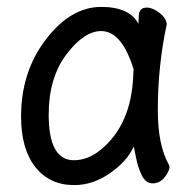

<svg xmlns="http://www.w3.org/2000/svg" viewBox="-20 -512 540 556"><path d="M195 24Q124 24 82.5 -28Q41 -80 41 -175Q41 -304 113 -398Q185 -492 273 -492Q355 -492 381 -443Q381 -445 382 -467.5Q383 -490 405 -490Q422 -490 441.5 -475Q461 -460 463 -442Q437 -322 437 -193Q437 -93 468 -37L471 -30Q471 -17 457 1Q443 19 422 19Q402 19 390.5 -4.5Q379 -28 373.5 -57.5Q368 -87 367 -87Q348 -45 298.5 -10.5Q249 24 195 24ZM194 -48Q234 -48 270 -77Q361 -150 366 -296Q366 -304 367 -311Q333 -422 273 -422Q223 -422 172 -354Q121 -286 121 -180Q121 -48 194 -48Z"/></svg>

Font: LXGW WenKai Mono TC
Style: Bold
Weight: 700
Designer: LXGW / Fontworks Inc.
Foundry: LXGW / Fontworks Inc.
Version: Version 1.330